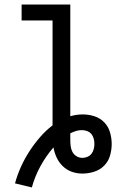

<svg xmlns="http://www.w3.org/2000/svg" viewBox="-20 -755 540 844"><path d="M120 69 46 51Q56 14 72 -21.5Q88 -57 109 -89.5Q130 -122 155.5 -151.5Q181 -181 211 -204V-665H75V-735H289V-244Q302 -248 316 -250Q330 -252 344 -252Q370 -252 395 -244Q420 -236 438 -217.5Q456 -199 463.5 -173.5Q471 -148 471 -122Q471 -96 463.5 -70.5Q456 -45 437.5 -26.5Q419 -8 393.5 0Q368 8 342 8Q318 8 295.5 0Q273 -8 256 -24.5Q239 -41 229 -62.5Q219 -84 215 -107Q182 -69 157.5 -24Q133 21 120 69ZM342 -61Q353 -61 364 -65.5Q375 -70 382 -79Q389 -88 392 -99.5Q395 -111 395 -122Q395 -134 392 -145.5Q389 -157 381.5 -166Q374 -175 362.5 -179Q351 -183 340 -183Q326 -183 313.5 -179Q301 -175 289 -169Q289 -165 289 -161Q289 -157 289 -153V-152Q289 -149 289 -146Q289 -143 289 -140Q289 -127 290.5 -113.5Q292 -100 298 -88Q304 -76 316 -68.5Q328 -61 342 -61Z"/></svg>

Font: Zed Mono
Style: Regular
Weight: 400
Monospace: yes
Designer: Belleve Invis
Foundry: Belleve Invis
Version: Version 1.0.0; ttfautohint (v1.8.4)